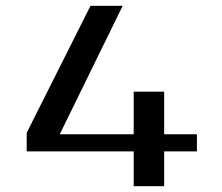

<svg xmlns="http://www.w3.org/2000/svg" viewBox="-20 -642 765 662"><path d="M659 -179V-120H546V0H441V-120H72V-184L292 -622H403L186 -179H441V-326H546V-179Z"/></svg>

Font: Sarpanch Medium
Style: Regular
Weight: 500
Designer: Manushi Parikh (Devanagari and Latin), Jyotish Sonowal (Devanagari)
Foundry: Indian Type Foundry
Version: Version 2.004;PS 1.0;hotconv 1.0.78;makeotf.lib2.5.61930; tt